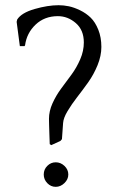

<svg xmlns="http://www.w3.org/2000/svg" viewBox="-20 -706 467 737"><path d="M222.2 -233.9 217.8 -171.9 211.9 -165 176.8 -148.9 170.9 -152.8Q170.4 -165 169.7 -187.3Q168.9 -209.5 168.5 -225.6Q168 -241.7 168 -250Q168 -279.3 181.6 -309.6Q195.3 -339.8 215.1 -366.5Q234.9 -393.1 254.6 -419.9Q274.4 -446.8 288.1 -478.8Q301.8 -510.7 301.8 -543Q301.8 -590.8 271 -617.4Q240.2 -644 202.1 -644Q150.9 -644 116.7 -611.6Q82.5 -579.1 76.2 -532.2L74.2 -528.8H56.2L43.9 -622.1L45.9 -630.9Q62 -656.7 112.8 -671.4Q163.6 -686 205.1 -686Q224.1 -686 244.1 -681.9Q264.2 -677.7 287.4 -666.5Q310.5 -655.3 328.1 -638.2Q345.7 -621.1 357.4 -591.8Q369.1 -562.5 369.1 -525.9Q369.1 -491.7 354.5 -455.8Q339.8 -419.9 318.6 -390.1Q297.4 -360.4 276.1 -333Q254.9 -305.7 239.3 -279.5Q223.6 -253.4 222.2 -233.9ZM147.9 -36.1Q147.9 -55.7 161.6 -69.3Q175.3 -83 193.8 -83Q212.9 -83 227.5 -69.1Q242.2 -55.2 242.2 -36.1Q242.2 -17.6 227.3 -3.2Q212.4 11.2 193.8 11.2Q175.3 11.2 161.6 -2.9Q147.9 -17.1 147.9 -36.1Z"/></svg>

Font: Quattrocento Roman
Style: Regular
Weight: 400
Designer: Pablo Impallari
Foundry: Pablo Impallari. www.impallari.com Igino Marini. www.ikern.com
Version: Version 1.000